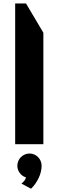

<svg xmlns="http://www.w3.org/2000/svg" viewBox="-20 -844 343 1124"><path d="M233.9 0H68.8V-823.7H132.3L233.9 -652.3ZM223.6 126Q223.6 144 219 162.8Q214.4 181.6 205.8 199.2Q197.3 216.8 186 232.7Q174.8 248.5 161.6 260.7L105.5 231Q113.8 224.6 122.1 214.6Q130.4 204.6 131.8 194.3Q109.4 187.5 95.5 168.5Q81.5 149.4 81.5 126Q81.5 111.3 87.2 98.4Q92.8 85.4 102.5 75.7Q112.3 65.9 125.2 60.3Q138.2 54.7 152.8 54.7Q167.5 54.7 180.4 60.3Q193.4 65.9 202.9 75.7Q212.4 85.4 218 98.4Q223.6 111.3 223.6 126Z"/></svg>

Font: Aclonica
Style: Regular
Weight: 400
Designer: Astigmatic (AOETI)
Foundry: Astigmatic (AOETI)
Version: Version 1.000